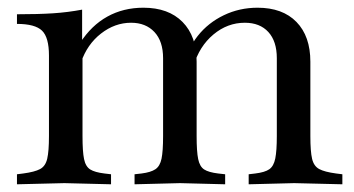

<svg xmlns="http://www.w3.org/2000/svg" viewBox="-20 -475 918 498"><path d="M188 -364Q217 -409 258.5 -432Q300 -455 352 -455Q417 -455 453.5 -418Q490 -381 490 -315V-122Q490 -82 494 -62.5Q498 -43 509.5 -35.5Q521 -28 546 -25L564 -23V3L447 0L329 3V-23L347 -25Q371 -28 383 -36Q395 -44 399 -63.5Q403 -83 403 -122V-324Q403 -368 380.5 -392Q358 -416 320 -416Q278 -416 242 -388Q206 -360 190 -313ZM625 3V-23L642 -25Q667 -28 678.5 -36Q690 -44 694 -64Q698 -84 698 -122V-324Q698 -368 676 -392Q654 -416 615 -416Q570 -416 533.5 -385.5Q497 -355 482 -304H459Q466 -348 493 -382Q520 -416 560.5 -435.5Q601 -455 648 -455Q713 -455 749 -418Q785 -381 785 -315V-122Q785 -82 789.5 -63Q794 -44 808 -36.5Q822 -29 852 -25L868 -23V3L743 0ZM194 -122Q194 -82 198 -62.5Q202 -43 214 -35.5Q226 -28 251 -25L268 -23V3L147 0L24 3V-23L40 -25Q70 -29 84 -36.5Q98 -44 102.5 -63.5Q107 -83 107 -122V-331Q107 -378 89 -395.5Q71 -413 24 -413V-438Q79 -438 117.5 -440.5Q156 -443 193 -450V-373L194 -369Z"/></svg>

Font: Baskervville Medium
Style: Regular
Weight: 500
Version: Version 1.100